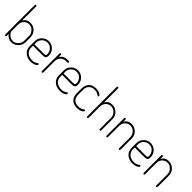

<svg xmlns="http://www.w3.org/2000/svg" viewBox="274 -2073 3384 3384"><g transform="rotate(45 1965.5 -381.0)"><path d="M86 -768Q104 -768 104 -751V-402Q147 -478 238 -478Q312 -478 365 -425Q418 -372 418 -298V-176Q418 -104 364.5 -49Q311 6 240 6Q196 6 158.5 -16Q121 -38 104 -70V-18Q104 -11 98.5 -5.5Q93 0 86 0Q79 0 74 -5.5Q69 -11 69 -18V-751Q69 -768 86 -768ZM383 -176V-298Q383 -354 340.5 -398.5Q298 -443 241 -443Q187 -443 145.5 -403Q104 -363 104 -298V-139Q104 -108 146 -68.5Q188 -29 242 -29Q298 -29 340.5 -74Q383 -119 383 -176Z M697 -478Q769 -478 821.5 -426.5Q874 -375 874 -298Q874 -272 868 -256Q862 -240 848 -233Q834 -226 822.5 -224.5Q811 -223 791 -223H554V-176Q554 -109 601 -69Q648 -29 723 -29Q760 -29 785 -39.5Q810 -50 822.5 -60Q835 -70 841 -70Q848 -70 853.5 -64Q859 -58 859 -52Q859 -42 843 -28.5Q827 -15 794 -4.5Q761 6 721 6Q632 6 575.5 -44.5Q519 -95 519 -176V-301Q519 -373 571.5 -425.5Q624 -478 697 -478ZM554 -258H779Q816 -258 827.5 -265Q839 -272 839 -295Q839 -352 799 -397.5Q759 -443 697 -443Q637 -443 595.5 -400.5Q554 -358 554 -301Z M1192 -443H1155Q1099 -443 1057.5 -403Q1016 -363 1016 -298V-18Q1016 -11 1010.5 -5.5Q1005 0 998 0Q991 0 986 -5.5Q981 -11 981 -18V-455Q981 -472 998 -472Q1016 -472 1016 -455V-402Q1061 -478 1155 -478H1192Q1199 -478 1204 -472.5Q1209 -467 1209 -460Q1209 -453 1204 -448Q1199 -443 1192 -443Z M1424 -478Q1496 -478 1548.5 -426.5Q1601 -375 1601 -298Q1601 -272 1595 -256Q1589 -240 1575 -233Q1561 -226 1549.5 -224.5Q1538 -223 1518 -223H1281V-176Q1281 -109 1328 -69Q1375 -29 1450 -29Q1487 -29 1512 -39.5Q1537 -50 1549.5 -60Q1562 -70 1568 -70Q1575 -70 1580.5 -64Q1586 -58 1586 -52Q1586 -42 1570 -28.5Q1554 -15 1521 -4.5Q1488 6 1448 6Q1359 6 1302.5 -44.5Q1246 -95 1246 -176V-301Q1246 -373 1298.5 -425.5Q1351 -478 1424 -478ZM1281 -258H1506Q1543 -258 1554.5 -265Q1566 -272 1566 -295Q1566 -352 1526 -397.5Q1486 -443 1424 -443Q1364 -443 1322.5 -400.5Q1281 -358 1281 -301Z M1875 6Q1785 6 1738.5 -44Q1692 -94 1692 -176V-296Q1692 -377 1738.5 -427.5Q1785 -478 1875 -478Q1930 -478 1968 -457.5Q2006 -437 2006 -419Q2006 -412 2000.5 -407Q1995 -402 1988 -402Q1983 -402 1970.5 -412Q1958 -422 1934 -432.5Q1910 -443 1875 -443Q1804 -443 1765.5 -404Q1727 -365 1727 -296V-176Q1727 -107 1765.5 -68Q1804 -29 1876 -29Q1913 -29 1938.5 -39.5Q1964 -50 1976.5 -60Q1989 -70 1995 -70Q2002 -70 2007 -65Q2012 -60 2012 -53Q2012 -34 1972.5 -14Q1933 6 1875 6Z M2146 -298V-18Q2146 -11 2140.5 -5.5Q2135 0 2128 0Q2121 0 2116 -5.5Q2111 -11 2111 -18V-751Q2111 -768 2128 -768Q2146 -768 2146 -751V-402Q2189 -478 2280 -478Q2354 -478 2407 -425Q2460 -372 2460 -298V-18Q2460 0 2442 0Q2425 0 2425 -18V-298Q2425 -354 2382.5 -398.5Q2340 -443 2283 -443Q2229 -443 2187.5 -403Q2146 -363 2146 -298Z M2627 -298V-18Q2627 -11 2621.5 -5.5Q2616 0 2609 0Q2602 0 2597 -5.5Q2592 -11 2592 -18V-455Q2592 -472 2609 -472Q2627 -472 2627 -455V-402Q2670 -478 2761 -478Q2835 -478 2888 -425Q2941 -372 2941 -298V-18Q2941 0 2923 0Q2906 0 2906 -18V-298Q2906 -354 2863.5 -398.5Q2821 -443 2764 -443Q2710 -443 2668.5 -403Q2627 -363 2627 -298Z M3234 -478Q3306 -478 3358.5 -426.5Q3411 -375 3411 -298Q3411 -272 3405 -256Q3399 -240 3385 -233Q3371 -226 3359.5 -224.5Q3348 -223 3328 -223H3091V-176Q3091 -109 3138 -69Q3185 -29 3260 -29Q3297 -29 3322 -39.5Q3347 -50 3359.5 -60Q3372 -70 3378 -70Q3385 -70 3390.5 -64Q3396 -58 3396 -52Q3396 -42 3380 -28.5Q3364 -15 3331 -4.5Q3298 6 3258 6Q3169 6 3112.5 -44.5Q3056 -95 3056 -176V-301Q3056 -373 3108.5 -425.5Q3161 -478 3234 -478ZM3091 -258H3316Q3353 -258 3364.5 -265Q3376 -272 3376 -295Q3376 -352 3336 -397.5Q3296 -443 3234 -443Q3174 -443 3132.5 -400.5Q3091 -358 3091 -301Z M3553 -298V-18Q3553 -11 3547.5 -5.5Q3542 0 3535 0Q3528 0 3523 -5.5Q3518 -11 3518 -18V-455Q3518 -472 3535 -472Q3553 -472 3553 -455V-402Q3596 -478 3687 -478Q3761 -478 3814 -425Q3867 -372 3867 -298V-18Q3867 0 3849 0Q3832 0 3832 -18V-298Q3832 -354 3789.5 -398.5Q3747 -443 3690 -443Q3636 -443 3594.5 -403Q3553 -363 3553 -298Z"/></g></svg>

Font: Dosis
Style: ExtraLight
Weight: 250
Designer: Edgar Tolentino, Pablo Impallari, Igino Marini
Foundry: Edgar Tolentino, Pablo Impallari, Igino Marini
Version: Version 1.007